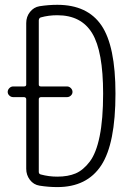

<svg xmlns="http://www.w3.org/2000/svg" viewBox="-20 -760 540 790"><path d="M139.6 -351.6V-52.7Q139.6 -43.9 148.4 -42Q180.7 -33.2 215.8 -33.2Q259.8 -33.2 291 -46.4Q322.3 -59.6 349.1 -94.7Q376 -129.9 390.1 -199.7Q404.3 -269.5 404.3 -375Q404.3 -548.8 359.4 -623Q314.5 -697.3 215.8 -697.3Q179.7 -697.3 148.4 -688.5Q140.6 -686.5 139.6 -676.8V-412.1Q139.6 -404.3 148.4 -404.3H255.9Q264.6 -404.3 271.5 -397.5Q278.3 -390.6 278.3 -381.8Q278.3 -373 271.5 -366.7Q264.6 -360.4 255.9 -360.4H148.4Q139.6 -359.4 139.6 -351.6ZM34.2 -360.4Q25.4 -360.4 18.6 -366.7Q11.7 -373 11.7 -381.8Q11.7 -390.6 18.6 -397.5Q25.4 -404.3 34.2 -404.3H79.1Q87.9 -404.3 87.9 -412.1V-665Q87.9 -691.4 103.5 -710.9Q119.1 -730.5 142.6 -734.4Q179.7 -740.2 215.8 -740.2Q339.8 -740.2 397.5 -655.3Q455.1 -570.3 455.1 -375Q455.1 -168.9 396.5 -79.6Q337.9 9.8 215.8 9.8Q179.7 9.8 142.6 3.9Q118.2 0 103 -20Q87.9 -40 87.9 -65.4V-351.6Q87.9 -359.4 79.1 -360.4Z"/></svg>

Font: Rounded-X Mgen+ 1mn light
Style: Regular
Weight: 200
Designer: [Source Han Sans]
Ryoko NISHIZUKA  (kana & ideographs); Paul D. Hunt (Latin, Greek & Cyrillic); Wenlong ZHANG  (bopomofo
Version: Version 1.059.20150602